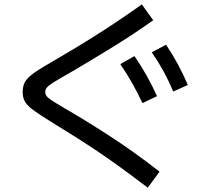

<svg xmlns="http://www.w3.org/2000/svg" viewBox="-20 -789 978 889"><path d="M231.4 -215.8Q164.1 -257.3 135.7 -278.1Q107.4 -298.8 96.2 -317.4Q85 -335.9 85 -363.3Q85 -392.6 97.2 -412.1Q109.4 -431.6 139.6 -452.9Q169.9 -474.1 239.3 -513.7Q452.6 -637.2 636.7 -768.6L689.5 -695.3Q600.1 -631.8 513.2 -578.1Q426.3 -524.4 322.3 -462.9L290 -444.3Q246.1 -419.4 225.6 -406.2Q205.1 -393.1 197.3 -384Q189.5 -375 189.5 -364.3Q189.5 -353 195.1 -345Q200.7 -336.9 217.8 -325.4Q234.9 -314 278.3 -288.1Q361.8 -240.7 481.7 -163.3Q601.6 -85.9 718.8 5.9L664.1 80.1Q530.3 -22 435.5 -85.7Q340.8 -149.4 231.4 -215.8ZM537.1 -492.2 602.5 -529.3Q634.8 -482.4 659.4 -438.5Q684.1 -394.5 707 -343.8L639.6 -311.5Q596.2 -405.3 537.1 -492.2ZM682.6 -546.9 749 -582Q780.8 -534.2 804.7 -489.5Q828.6 -444.8 849.6 -395.5L782.2 -365.2Q761.2 -415 737.3 -458.7Q713.4 -502.4 682.6 -546.9Z"/></svg>

Font: Pretendard Medium
Style: Regular
Weight: 500
Designer: Base glyphs from Inter by Rasmus Andersson; Hangeul glyphs from Noto Sans CJK(Source Han Sans) by Jang Soo-young and Kan
Foundry: Kil Hyung-jin
Version: Version 1.309